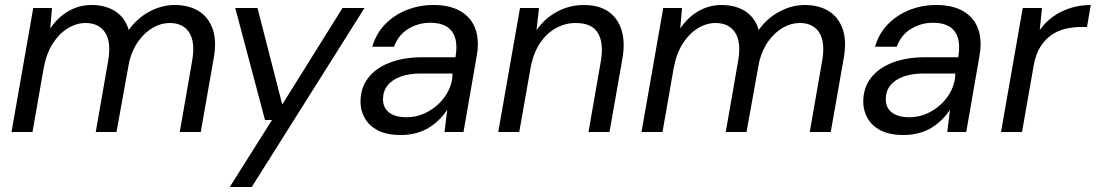

<svg xmlns="http://www.w3.org/2000/svg" viewBox="-20 -528 4383 768"><path d="M26 0 113 -496H188L181 -414Q210 -458 253 -483Q296 -508 346 -508Q383 -508 413 -497Q443 -486 464 -464Q485 -442 495 -408Q528 -455 577.5 -481.5Q627 -508 679 -508Q734 -508 773.5 -484.5Q813 -461 830.5 -412.5Q848 -364 834 -290L783 0H699L748 -281Q762 -358 737.5 -397Q713 -436 659 -436Q625 -436 593 -418Q561 -400 535.5 -366Q510 -332 497 -282L446 0H363L412 -281Q426 -358 401 -397Q376 -436 322 -436Q286 -436 251.5 -415Q217 -394 191.5 -354.5Q166 -315 155 -257L110 0Z M899 220 1068 -48H1040L921 -496H1010L1109 -110L1350 -496H1438L987 220Z M1582 12Q1527 12 1491.5 -6.5Q1456 -25 1439 -55.5Q1422 -86 1422 -121Q1422 -176 1452.5 -216Q1483 -256 1539 -277.5Q1595 -299 1669 -299H1802Q1810 -346 1800.5 -376.5Q1791 -407 1766 -422Q1741 -437 1702 -437Q1653 -437 1613 -412.5Q1573 -388 1556 -341H1469Q1485 -395 1521.5 -432Q1558 -469 1608 -488.5Q1658 -508 1713 -508Q1780 -508 1822.5 -483Q1865 -458 1881.5 -412.5Q1898 -367 1887 -305L1834 0H1758L1769 -89Q1755 -68 1736.5 -49.5Q1718 -31 1695 -17Q1672 -3 1644 4.5Q1616 12 1582 12ZM1607 -59Q1643 -59 1676 -73.5Q1709 -88 1734.5 -112.5Q1760 -137 1775 -168Q1790 -199 1790 -232V-234H1664Q1617 -234 1582.5 -221.5Q1548 -209 1530 -186Q1512 -163 1512 -131Q1512 -97 1536.5 -78Q1561 -59 1607 -59Z M1973 0 2060 -496H2136L2126 -407Q2158 -454 2208 -481Q2258 -508 2315 -508Q2378 -508 2416 -480Q2454 -452 2467.5 -403Q2481 -354 2469 -290L2418 0H2334L2383 -281Q2396 -355 2372 -395.5Q2348 -436 2283 -436Q2241 -436 2204.5 -416Q2168 -396 2142 -358.5Q2116 -321 2104 -266L2057 0Z M2546 0 2633 -496H2708L2701 -414Q2730 -458 2773 -483Q2816 -508 2866 -508Q2903 -508 2933 -497Q2963 -486 2984 -464Q3005 -442 3015 -408Q3048 -455 3097.5 -481.5Q3147 -508 3199 -508Q3254 -508 3293.5 -484.5Q3333 -461 3350.5 -412.5Q3368 -364 3354 -290L3303 0H3219L3268 -281Q3282 -358 3257.5 -397Q3233 -436 3179 -436Q3145 -436 3113 -418Q3081 -400 3055.5 -366Q3030 -332 3017 -282L2966 0H2883L2932 -281Q2946 -358 2921 -397Q2896 -436 2842 -436Q2806 -436 2771.5 -415Q2737 -394 2711.5 -354.5Q2686 -315 2675 -257L2630 0Z M3593 12Q3538 12 3502.5 -6.5Q3467 -25 3450 -55.5Q3433 -86 3433 -121Q3433 -176 3463.5 -216Q3494 -256 3550 -277.5Q3606 -299 3680 -299H3813Q3821 -346 3811.5 -376.5Q3802 -407 3777 -422Q3752 -437 3713 -437Q3664 -437 3624 -412.5Q3584 -388 3567 -341H3480Q3496 -395 3532.5 -432Q3569 -469 3619 -488.5Q3669 -508 3724 -508Q3791 -508 3833.5 -483Q3876 -458 3892.5 -412.5Q3909 -367 3898 -305L3845 0H3769L3780 -89Q3766 -68 3747.5 -49.5Q3729 -31 3706 -17Q3683 -3 3655 4.5Q3627 12 3593 12ZM3618 -59Q3654 -59 3687 -73.5Q3720 -88 3745.5 -112.5Q3771 -137 3786 -168Q3801 -199 3801 -232V-234H3675Q3628 -234 3593.5 -221.5Q3559 -209 3541 -186Q3523 -163 3523 -131Q3523 -97 3547.5 -78Q3572 -59 3618 -59Z M3984 0 4071 -496H4148L4139 -408Q4161 -439 4191.5 -461Q4222 -483 4260.5 -495.5Q4299 -508 4343 -508L4328 -420H4305Q4271 -420 4240.5 -412.5Q4210 -405 4184.5 -387Q4159 -369 4141 -340Q4123 -311 4115 -267L4068 0Z"/></svg>

Font: DM Sans 24pt
Style: Italic
Weight: 400
Italic angle: -10°
Designer: Colophon Foundry, Jonny Pinhorn
Foundry: Colophon Foundry
Version: Version 4.004;gftools[0.9.30]